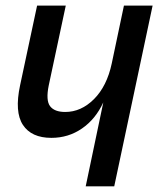

<svg xmlns="http://www.w3.org/2000/svg" viewBox="-20 -657 586 677"><path d="M110.8 -637.2H211.9L151.9 -356Q141.1 -303.2 156.5 -282.7Q171.9 -262.2 210 -262.2Q266.1 -262.2 311.5 -307.6Q356.9 -353 374 -433.1L417 -637.2H518.1L382.8 0H282.2L344.2 -295.9Q316.9 -236.8 269 -203.9Q221.2 -170.9 161.1 -170.9Q90.8 -170.9 60.8 -216.6Q30.8 -262.2 50.8 -356Z"/></svg>

Font: Anonymous Pro
Style: Bold Italic
Weight: 700
Italic angle: -12°
Monospace: yes
Designer: Mark Simonson
Version: Version 1.003